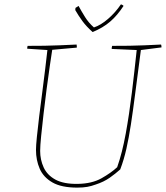

<svg xmlns="http://www.w3.org/2000/svg" viewBox="-20 -849 756 875"><path d="M332 6Q260 6 219 -17.5Q178 -41 161 -80Q144 -119 144 -166Q144 -184 148 -224.5Q152 -265 158.5 -318Q165 -371 172.5 -427.5Q180 -484 186 -535Q192 -586 196 -621L104 -627Q104 -636 106 -640Q148 -640 181.5 -640.5Q215 -641 250 -642.5Q285 -644 329 -646Q330 -643 330 -639Q330 -635 330 -632L218 -622Q214 -596 207 -548.5Q200 -501 192.5 -443.5Q185 -386 178.5 -330Q172 -274 167.5 -229Q163 -184 163 -161Q163 -121 179 -86Q195 -51 232.5 -30.5Q270 -10 334 -11Q399 -12 442.5 -36.5Q486 -61 514 -87Q537 -152 553 -240Q569 -328 581 -427Q593 -526 603 -621L489 -626Q489 -629 489.5 -633Q490 -637 491 -640Q535 -640 569.5 -640.5Q604 -641 638 -642.5Q672 -644 714 -646Q716 -642 716 -633L622 -621Q607 -508 596.5 -425.5Q586 -343 576.5 -281.5Q567 -220 556 -171Q545 -122 528 -77Q507 -58 480 -39Q453 -20 416 -8Q397 -1 378 2.5Q359 6 332 6ZM402 -703Q373 -729 355.5 -753Q338 -777 323 -803L324 -813L338 -822Q351 -798 367.5 -771.5Q384 -745 408 -724Q439 -734 472.5 -763Q506 -792 531 -829Q533 -829 537.5 -826.5Q542 -824 543 -822Q515 -779 482 -750.5Q449 -722 402 -703Z"/></svg>

Font: Labrada Thin
Style: Italic
Weight: 100
Italic angle: -7°
Designer: Mercedes Jáuregui
Foundry: Omnibus-Type Team
Version: Version 1.000; ttfautohint (v1.8.4.7-5d5b)